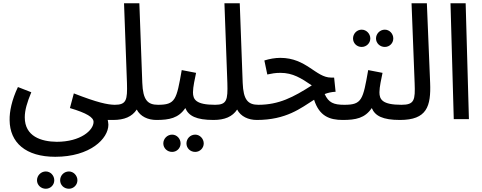

<svg xmlns="http://www.w3.org/2000/svg" viewBox="-20 -731 2960 1178"><path d="M403 427C431 427 455 404 455 375C455 346 431 321 403 321C372 321 349 346 349 375C349 404 372 427 403 427ZM261 427C290 427 313 404 313 375C313 346 290 321 261 321C231 321 207 346 207 375C207 404 231 427 261 427Z M39 6C40 144 138 231 319 231C533 231 645 120 645 34C645 23 642 13 641 5C650 5 665 5 675 5C714 5 731 -16 731 -43C731 -69 717 -88 684 -88C639 -89 579 -101 433 -158L409 -68C513 -37 554 -11 554 17C554 68 475 139 328 139C233 138 132 106 132 -11C132 -55 146 -102 172 -165L90 -197C52 -117 38 -47 39 6Z M674 5C743 5 790 -15 819 -59C841 -16 888 5 940 5C979 5 997 -16 997 -43C997 -69 982 -88 950 -88C885 -88 857 -118 853 -223L835 -711H741L759 -221C762 -118 756 -88 684 -88Z M1178 201C1206 201 1230 178 1230 149C1230 120 1206 95 1178 95C1147 95 1124 120 1124 149C1124 178 1147 201 1178 201ZM1036 201C1065 201 1088 178 1088 149C1088 120 1065 95 1036 95C1006 95 982 120 982 149C982 178 1006 201 1036 201Z M939 5C1019 5 1075 -6 1117 -68C1137 -20 1184 5 1290 5C1330 5 1347 -16 1347 -43C1347 -69 1333 -88 1300 -88C1181 -88 1164 -121 1164 -165C1164 -198 1176 -249 1183 -284L1095 -301C1063 -119 1057 -88 949 -88Z M1290 5C1359 5 1406 -15 1435 -59C1457 -16 1504 5 1556 5C1595 5 1613 -16 1613 -43C1613 -69 1598 -88 1566 -88C1501 -88 1473 -118 1469 -223L1451 -711H1357L1375 -221C1378 -118 1372 -88 1300 -88Z M1555 5C1737 5 1826 -68 1907 -119C1939 -19 2001 5 2083 5C2123 5 2140 -16 2140 -43C2140 -69 2126 -88 2093 -88C2027 -88 1996 -101 1972 -154C1993 -162 2015 -167 2039 -168L2030 -255H2011C1918 -255 1860 -376 1700 -376C1668 -376 1634 -370 1602 -360L1620 -274C1649 -280 1668 -284 1701 -284C1777 -284 1828 -251 1893 -207C1780 -135 1692 -88 1564 -88Z M2199 -443C2228 -443 2252 -466 2252 -495C2252 -524 2228 -549 2199 -549C2169 -549 2146 -524 2146 -495C2146 -466 2169 -443 2199 -443ZM2341 -443C2370 -443 2393 -466 2393 -495C2393 -524 2370 -549 2341 -549C2311 -549 2287 -524 2287 -495C2287 -466 2311 -443 2341 -443Z M2083 5C2163 5 2219 -6 2261 -68C2281 -20 2328 5 2434 5C2474 5 2491 -16 2491 -43C2491 -69 2477 -88 2444 -88C2325 -88 2308 -121 2308 -165C2308 -198 2320 -249 2327 -284L2239 -301C2207 -119 2201 -88 2093 -88Z M2434 5C2599 5 2625 -78 2619 -224L2599 -711H2505L2524 -221C2528 -117 2523 -88 2443 -88Z M2764 0H2857L2837 -711H2744Z"/></svg>

Font: Noto Sans Arabic Cond Med
Style: Regular
Weight: 500
Width: 3
Designer: Monotype Design Team, Nadine Chahine, Nizar Qandah and Khaled Hosny
Foundry: Monotype Imaging Inc.
Version: Version 2.012